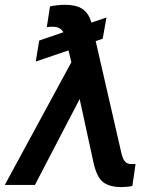

<svg xmlns="http://www.w3.org/2000/svg" viewBox="-26 -761 660 790"><path d="M412.1 -689 396.5 -601.6 367.7 -591.8 473.6 -130.4Q479 -107.4 488 -96.7Q497.1 -85.9 514.2 -85.9H531.7L518.6 3.9Q504.4 8.3 474.1 8.8Q425.3 8.8 398.7 -11.2Q372.1 -31.2 358.4 -93.3L301.8 -353.5L117.7 0H-6.3L267.6 -504.9L255.9 -553.7L121.1 -507.8L135.3 -594.2L234.9 -628.4Q221.7 -650.9 191.9 -650.9Q186.5 -650.9 179.2 -650.6Q171.9 -650.4 166.5 -648.9L179.7 -734.4Q189.5 -737.3 208.5 -739.3Q227.5 -741.2 239.7 -741.2Q291 -741.2 315.9 -722.2Q340.8 -703.1 350.1 -668Z"/></svg>

Font: Inter Display Medium
Style: Italic
Weight: 500
Italic angle: -9.39999°
Designer: Rasmus Andersson
Foundry: rsms
Version: Version 4.000;git-a52131595